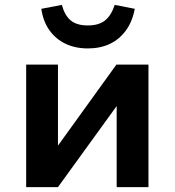

<svg xmlns="http://www.w3.org/2000/svg" viewBox="-20 -765 714 785"><path d="M87 0V-501H217V-171H218L456 -501H587V0H457V-330H456L217 0ZM339 -567Q288 -567 248 -586Q208 -605 182 -641.5Q156 -678 149 -729L233 -745Q244 -703 268.5 -682Q293 -661 339 -661Q384 -661 409.5 -681.5Q435 -702 449 -745L531 -729Q521 -676 494.5 -640Q468 -604 429 -585.5Q390 -567 339 -567Z"/></svg>

Font: Nunito Sans 7pt
Style: Bold
Weight: 700
Designer: Vernon Adams
Foundry: Vernon Adams
Version: Version 3.101;gftools[0.9.27]